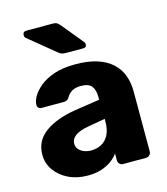

<svg xmlns="http://www.w3.org/2000/svg" viewBox="-113 -838 816 936"><g transform="rotate(-15 295.0 -370.0)"><path d="M215 10Q161 10 118.5 -10.5Q76 -31 51 -66Q26 -101 26 -145Q26 -216 84 -257.5Q142 -299 238 -314L363 -333V-347Q363 -383 348 -402Q333 -421 293 -421Q265 -421 247.5 -410Q230 -399 220 -380Q211 -367 195 -367H83Q72 -367 66 -373.5Q60 -380 61 -389Q61 -407 74.5 -430.5Q88 -454 116 -477Q144 -500 188 -515Q232 -530 295 -530Q359 -530 405 -515Q451 -500 480 -473Q509 -446 522.5 -409.5Q536 -373 536 -329V-25Q536 -15 528.5 -7.5Q521 0 511 0H395Q384 0 377 -7.5Q370 -15 370 -25V-60Q357 -41 335 -25Q313 -9 283.5 0.5Q254 10 215 10ZM262 -104Q291 -104 314.5 -116.5Q338 -129 351.5 -155.5Q365 -182 365 -222V-236L280 -221Q233 -213 211.5 -196.5Q190 -180 190 -158Q190 -141 200 -129Q210 -117 226.5 -110.5Q243 -104 262 -104ZM265 -595Q251 -595 243 -598.5Q235 -602 227 -609L94 -718Q89 -723 89 -731Q89 -750 108 -750H240Q253 -750 260 -746.5Q267 -743 277 -731L365 -624Q370 -619 370 -611Q370 -595 354 -595Z"/></g></svg>

Font: Rubik Light
Style: Bold
Weight: 700
Version: Version 2.104